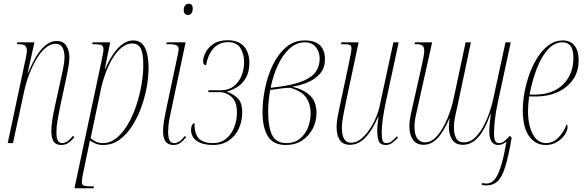

<svg xmlns="http://www.w3.org/2000/svg" viewBox="-20 -761 3108 1021"><path d="M306 10Q277 10 265 -9Q253 -28 253 -64Q253 -92 258.5 -126Q264 -160 273 -200L304 -342Q308 -361 315.5 -396Q323 -431 323 -459Q323 -473 319.5 -489Q316 -505 306 -516.5Q296 -528 275 -528Q248 -528 222.5 -506.5Q197 -485 175 -448.5Q153 -412 136 -367.5Q119 -323 109 -278L49 0H21L115 -442Q119 -460 121 -471Q123 -482 123 -489Q123 -509 114 -517.5Q105 -526 79 -526H70L72 -536H163L127 -373H129Q167 -463 204 -503Q241 -543 281 -543Q318 -543 333.5 -516.5Q349 -490 349 -456Q349 -431 342.5 -397Q336 -363 328 -326L298 -186Q291 -151 285.5 -118Q280 -85 280 -57Q280 -29 287 -14.5Q294 0 311 0Q322 0 335.5 -7.5Q349 -15 368 -39L375 -31Q354 -6 338.5 2Q323 10 306 10Z M518 -428Q523 -453 526.5 -470.5Q530 -488 530 -498Q530 -517 518 -521.5Q506 -526 480 -526H470L473 -536H566L537 -393H539Q557 -435 580 -470Q603 -505 630.5 -525.5Q658 -546 688 -546Q732 -546 751 -507Q770 -468 770 -400Q770 -352 760 -296.5Q750 -241 730 -187Q710 -133 681 -88.5Q652 -44 614 -17Q576 10 529 10Q506 10 489 3Q472 -4 458 -14Q454 5 452 15Q450 25 448 35L419 175Q417 186 416 194Q415 202 415 207Q415 223 427 226.5Q439 230 467 230H480L477 240H376ZM528 0Q566 0 599 -26.5Q632 -53 658.5 -97.5Q685 -142 703.5 -196.5Q722 -251 732 -308Q742 -365 742 -415Q742 -480 727.5 -505Q713 -530 683 -530Q653 -530 626 -507.5Q599 -485 577.5 -448.5Q556 -412 540.5 -369.5Q525 -327 517 -288L462 -27Q469 -19 486 -9.5Q503 0 528 0Z M979 -681Q970 -681 963.5 -687.5Q957 -694 957 -708Q957 -722 964 -731.5Q971 -741 984 -741Q1005 -741 1005 -715Q1005 -700 998 -690.5Q991 -681 979 -681ZM902 10Q847 10 847 -63Q847 -89 852.5 -121Q858 -153 864 -181L927 -478Q930 -492 930 -500Q930 -513 919.5 -519.5Q909 -526 879 -526H864L867 -536H967L883 -139Q877 -109 875.5 -90Q874 -71 874 -60Q874 -32 881 -16Q888 0 907 0Q934 0 963 -38L970 -31Q954 -12 938.5 -1Q923 10 902 10Z M1112 10Q1059 10 1027.5 -11Q996 -32 996 -71Q996 -88 1002.5 -97.5Q1009 -107 1014 -107Q1014 -47 1038.5 -23.5Q1063 0 1112 0Q1154 0 1182.5 -23.5Q1211 -47 1225.5 -84.5Q1240 -122 1240 -163Q1240 -219 1212 -245Q1184 -271 1146 -271H1087L1089 -281H1155Q1195 -281 1222 -301.5Q1249 -322 1263.5 -356Q1278 -390 1278 -431Q1278 -474 1258.5 -505.5Q1239 -537 1192 -537Q1147 -537 1116.5 -505Q1086 -473 1076 -414Q1069 -415 1064.5 -419Q1060 -423 1060 -435Q1060 -455 1073 -481.5Q1086 -508 1115 -527.5Q1144 -547 1191 -547Q1248 -547 1277 -514.5Q1306 -482 1306 -427Q1306 -381 1289 -349.5Q1272 -318 1244.5 -300Q1217 -282 1186 -274V-273Q1218 -263 1243 -239.5Q1268 -216 1268 -162Q1268 -118 1250.5 -78.5Q1233 -39 1198 -14.5Q1163 10 1112 10Z M1500 10Q1433 10 1404.5 -36.5Q1376 -83 1376 -165Q1376 -227 1390 -294Q1404 -361 1432 -418Q1460 -475 1502 -510.5Q1544 -546 1601 -546Q1653 -546 1680.5 -521Q1708 -496 1708 -446Q1708 -399 1681.5 -369Q1655 -339 1615 -322.5Q1575 -306 1533 -300Q1591 -287 1627 -254.5Q1663 -222 1663 -160Q1663 -115 1643 -76.5Q1623 -38 1586.5 -14Q1550 10 1500 10ZM1459 -299Q1542 -310 1590.5 -330Q1639 -350 1659.5 -380Q1680 -410 1680 -449Q1680 -485 1659.5 -510.5Q1639 -536 1601 -536Q1556 -536 1519.5 -502.5Q1483 -469 1457.5 -414Q1432 -359 1419 -294ZM1504 0Q1545 0 1573.5 -22.5Q1602 -45 1617 -81Q1632 -117 1632 -159Q1632 -206 1609 -241Q1586 -276 1524 -294Q1503 -295 1471.5 -290Q1440 -285 1417 -283Q1412 -257 1409 -227.5Q1406 -198 1406 -163Q1406 -88 1426.5 -44Q1447 0 1504 0Z M2032 10Q2002 10 1994 -11Q1986 -32 1986 -69Q1986 -81 1987.5 -96Q1989 -111 1993 -142H1992Q1960 -68 1923 -29.5Q1886 9 1841 9Q1803 9 1786.5 -17Q1770 -43 1770 -85Q1770 -114 1778.5 -155.5Q1787 -197 1794 -230L1833 -413Q1838 -439 1843.5 -465.5Q1849 -492 1849 -502Q1849 -518 1840.5 -522Q1832 -526 1806 -526H1793L1796 -536H1887L1822 -230Q1815 -196 1806.5 -153.5Q1798 -111 1798 -83Q1798 -2 1846 -2Q1876 -2 1901.5 -23.5Q1927 -45 1947.5 -76.5Q1968 -108 1981 -140Q1994 -172 1998 -193L2072 -536H2100L2028 -201Q2021 -166 2015.5 -127Q2010 -88 2010 -57Q2010 -32 2013.5 -16Q2017 0 2035 0Q2051 0 2064 -10.5Q2077 -21 2090 -36L2096 -29Q2083 -15 2067.5 -2.5Q2052 10 2032 10Z M2567 225Q2556 225 2542 222L2544 212Q2556 215 2567 215Q2580 215 2593 208.5Q2606 202 2619.5 180.5Q2633 159 2646.5 114Q2660 69 2673 -7Q2663 0 2652.5 5Q2642 10 2629 10Q2582 10 2582 -63Q2582 -82 2584.5 -105.5Q2587 -129 2590 -154H2588Q2557 -68 2521.5 -29.5Q2486 9 2442 9Q2402 9 2384.5 -18.5Q2367 -46 2367 -86Q2367 -99 2368.5 -111Q2370 -123 2371 -130L2370 -131Q2337 -57 2304.5 -24Q2272 9 2233 9Q2194 9 2175.5 -18.5Q2157 -46 2157 -87Q2157 -120 2166 -159Q2175 -198 2182 -231L2223 -413Q2229 -441 2232.5 -460Q2236 -479 2236 -491Q2236 -511 2226 -518.5Q2216 -526 2196 -526H2184L2187 -536H2278L2210 -231Q2200 -185 2192 -150Q2184 -115 2184 -86Q2184 -46 2199 -25Q2214 -4 2240 -4Q2275 -4 2305.5 -39.5Q2336 -75 2359 -130.5Q2382 -186 2394 -245L2456 -536H2484L2415 -208Q2408 -176 2401 -145Q2394 -114 2394 -82Q2394 -48 2405.5 -26Q2417 -4 2448 -4Q2478 -4 2503 -26.5Q2528 -49 2547.5 -84Q2567 -119 2580.5 -157Q2594 -195 2601 -226L2668 -536H2696L2628 -220Q2616 -165 2611.5 -122Q2607 -79 2607 -55Q2607 -23 2613.5 -11.5Q2620 0 2633 0Q2650 0 2664 -12Q2678 -24 2691 -39L2701 -29Q2684 71 2666.5 126.5Q2649 182 2625.5 203.5Q2602 225 2567 225Z M2882 10Q2827 10 2793.5 -37Q2760 -84 2760 -174Q2760 -220 2769.5 -271.5Q2779 -323 2797 -371.5Q2815 -420 2841 -459.5Q2867 -499 2900 -522.5Q2933 -546 2972 -546Q3013 -546 3035 -518.5Q3057 -491 3057 -441Q3057 -380 3026.5 -337Q2996 -294 2945 -271Q2894 -248 2832 -248H2794Q2793 -242 2790.5 -218Q2788 -194 2788 -169Q2788 -95 2813.5 -47.5Q2839 0 2884 0Q2921 0 2950 -30Q2979 -60 2993 -100Q2995 -99 2996.5 -96Q2998 -93 2998 -85Q2998 -66 2983 -44Q2968 -22 2942 -6Q2916 10 2882 10ZM2828 -258Q2886 -258 2931 -281Q2976 -304 3002.5 -348Q3029 -392 3029 -453Q3029 -497 3014.5 -516.5Q3000 -536 2971 -536Q2929 -536 2895 -499.5Q2861 -463 2836 -400Q2811 -337 2796 -258Z"/></svg>

Font: Noto Serif Display ExtraCondensed Thin
Style: Italic
Weight: 100
Width: 2
Italic angle: -12°
Designer: Monotype Design Team
Foundry: Monotype Imaging Inc.
Version: Version 2.009